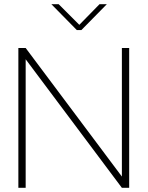

<svg xmlns="http://www.w3.org/2000/svg" viewBox="-20 -900 707 920"><path d="M68 -670V0H103V-616L564 0H599V-670H564V-54L103 -670ZM226 -880 348 -756H370L492 -880H457L360 -781L261 -880Z"/></svg>

Font: LT Wave Text Thin
Style: Regular
Weight: 100
Designer: Daniel Lyons
Version: Version 2.5 (Glyphs App)